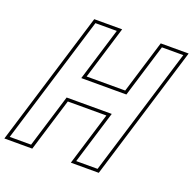

<svg xmlns="http://www.w3.org/2000/svg" viewBox="-147 -938 1161 1156"><g transform="rotate(20 434.0 -360.0)"><path d="M694.2 -290 611.6 -20 590.2 50H453.2L474.6 -20L557.2 -290H268.2L185.6 -20L164.2 50H27.2L48.6 -20L131.2 -290L174 -430L256.5 -700L277.9 -770H414.9L393.5 -700L311 -430H600L682.5 -700L703.9 -770H840.9L819.5 -700L737 -430ZM605 70 867.9 -790H689.1L585.2 -450H338L441.9 -790H263.1L0.2 70H179L283 -270H530.1L426.2 70Z"/></g></svg>

Font: Nordica Plus
Style: NordicaClassicRgCondOblOl
Weight: 500
Version: Version 1.01